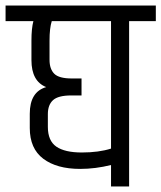

<svg xmlns="http://www.w3.org/2000/svg" viewBox="-44 -670 580 690"><path d="M355 -594H142Q134 -569 134 -524V-455Q134 -422 151 -405Q168 -388 214 -388H249V-327H212Q165 -327 146.5 -310Q128 -293 128 -260V-214Q128 -164 158.5 -143Q189 -122 250 -122Q311 -122 355 -136ZM69 -524Q69 -568 76 -594H-24V-650H516V-594H420V0H355V-77Q299 -63 244 -63Q160 -63 111.5 -99.5Q63 -136 63 -210V-261Q63 -340 122 -357Q69 -378 69 -454Z"/></svg>

Font: Khand
Style: Regular
Weight: 400
Designer: Devanagari: Sanchit Sawaria, Jyotish Sonowal; Latin: Satya Rajpurohit
Foundry: Indian Type Foundry
Version: Version 1.100;PS 1.0;hotconv 1.0.78;makeotf.lib2.5.61930; tt